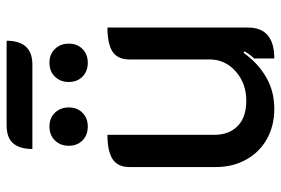

<svg xmlns="http://www.w3.org/2000/svg" viewBox="-158 -704 871 596"><g transform="rotate(-90 278.0 -406.5)"><path d="M490 -73Q490 9 394 9V-54Q404 -63 416 -83L412 -87Q381 -43 337 -17Q293 9 238 9Q185 9 144 -14Q103 -37 80 -78.5Q57 -120 57 -172V-441Q57 -477 81.5 -493Q106 -509 157 -509V-177Q157 -132 184 -105Q211 -78 263 -78Q317 -78 354 -111Q391 -144 391 -192V-441Q391 -477 415 -493Q439 -509 490 -509ZM123 -629Q123 -655 139.5 -672Q156 -689 183 -689Q209 -689 225.5 -672Q242 -655 242 -629Q242 -603 225.5 -586.5Q209 -570 183 -570Q156 -570 139.5 -586.5Q123 -603 123 -629ZM321 -629Q321 -655 337.5 -672Q354 -689 381 -689Q407 -689 423.5 -672Q440 -655 440 -629Q440 -603 423.5 -586.5Q407 -570 381 -570Q354 -570 337.5 -586.5Q321 -603 321 -629ZM187 -822H449Q449 -742 375 -742H113Q113 -781 130.5 -801.5Q148 -822 187 -822Z"/></g></svg>

Font: K2D Medium
Style: Regular
Weight: 500
Designer: Katatrad Aksorn Co.,Ltd.
Foundry: Cadson Demak Co.,Ltd.
Version: Version 1.000; ttfautohint (v1.6)